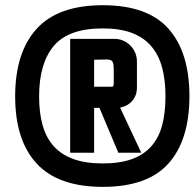

<svg xmlns="http://www.w3.org/2000/svg" viewBox="-20 -604 746 736"><path d="M706.1 -235.4Q706.1 -67.4 626 22.5Q545.9 112.3 374 112.3Q203.1 112.3 120.6 22.9Q38.1 -66.4 38.1 -234.4Q38.1 -402.3 120.1 -493.2Q202.1 -584 374 -584Q545.9 -584 626 -493.7Q706.1 -403.3 706.1 -235.4ZM614.3 -235.4Q614.3 -297.9 601.1 -346.2Q587.9 -394.5 559.1 -427.7Q530.3 -460.9 484.9 -478Q439.5 -495.1 374 -495.1Q242.2 -495.1 186 -427.7Q129.9 -360.4 129.9 -234.4Q129.9 -170.9 143.6 -123Q157.2 -75.2 186.5 -43Q215.8 -10.7 262.2 5.9Q308.6 22.5 374 22.5Q439.5 22.5 485.4 5.9Q531.2 -10.7 560.1 -43.5Q588.9 -76.2 601.6 -124Q614.3 -171.9 614.3 -235.4ZM521.5 -18.6H433.6L361.3 -190.4H340.8V-18.6H249V-455.1H417Q454.1 -455.1 479.5 -429.7Q504.9 -404.3 504.9 -367.2V-268.6Q504.9 -238.3 487.3 -217.8Q469.7 -197.3 440.4 -191.4ZM416 -282.2V-339.8Q416 -356.4 412.1 -366.2Q408.2 -376 387.7 -376Q376 -376 364.3 -375.5Q352.5 -375 340.8 -375V-271.5H409.2Q413.1 -271.5 414.6 -275.4Q416 -279.3 416 -282.2Z"/></svg>

Font: RIT TN Joy
Style: Bold
Weight: 700
Designer: Hussain K H
Foundry: Rachana Institute of Typography
Version: 1.6.2